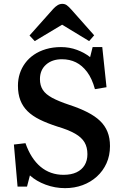

<svg xmlns="http://www.w3.org/2000/svg" viewBox="-20 -961 642 995"><path d="M317 14Q265 14 216.5 -4Q168 -22 135 -52L120 6H71L52 -212L112 -219Q126 -179 145.5 -148.5Q165 -118 190 -97Q215 -76 245 -65.5Q275 -55 309 -55Q349 -55 376.5 -68Q404 -81 418.5 -105Q433 -129 433 -162Q433 -198 418 -223.5Q403 -249 369 -268.5Q335 -288 278 -305Q225 -322 186.5 -341Q148 -360 123 -384.5Q98 -409 85.5 -441.5Q73 -474 73 -517Q73 -550 82.5 -579.5Q92 -609 110.5 -634Q129 -659 156 -677.5Q183 -696 218.5 -706.5Q254 -717 296 -717Q340 -717 379 -702.5Q418 -688 447 -665L460 -717H510L532 -509L472 -499Q457 -554 431.5 -588Q406 -622 373.5 -638Q341 -654 301 -654Q250 -654 218.5 -626Q187 -598 187 -551Q187 -518 202 -495Q217 -472 250.5 -454Q284 -436 338 -418Q393 -400 433 -379.5Q473 -359 498.5 -334.5Q524 -310 537 -278Q550 -246 550 -204Q550 -155 532 -115Q514 -75 482 -46Q450 -17 408 -1.5Q366 14 317 14ZM160 -748 133 -777 256 -915Q267 -927 278.5 -934Q290 -941 303 -941Q316 -941 326 -934Q336 -927 351 -910L468 -778L442 -748L302 -833Z"/></svg>

Font: Literata 18pt Medium
Style: Regular
Weight: 500
Designer: Latin by Veronika Burian and Jose Scaglione. Greek by Irene Vlachou. Cyrillic by Vera Evstafieva.
Foundry: TypeTogether
Version: Version 3.103;gftools[0.9.29]